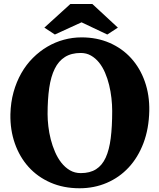

<svg xmlns="http://www.w3.org/2000/svg" viewBox="-20 -958 821 991"><path d="M209 -815.4 343.3 -937.5H456.5L588.4 -815.4L533.7 -779.8L400.9 -842.8L263.2 -779.8ZM33.7 -368.2Q35.2 -429.7 50 -482.9Q64.9 -536.1 90.1 -580.3Q115.2 -624.5 149.7 -658.9Q184.1 -693.4 224.4 -717Q264.6 -740.7 309.6 -752.9Q354.5 -765.1 400.9 -765.1Q480.5 -765.1 545.9 -736.6Q611.3 -708 657.2 -657.2Q703.1 -606.4 727.5 -537.1Q752 -467.8 750.5 -385.7Q748.5 -293.5 720.5 -219.5Q692.4 -145.5 644.3 -93.8Q596.2 -42 531.2 -14.2Q466.3 13.7 390.6 13.7Q307.6 13.7 240.7 -15.6Q173.8 -44.9 127.4 -96.4Q81.1 -147.9 56.6 -217.8Q32.2 -287.6 33.7 -368.2ZM397 -64.5Q444.3 -64.5 475.8 -84.5Q507.3 -104.5 525.6 -144.5Q543.9 -184.6 551.5 -244.6Q559.1 -304.7 559.1 -385.3Q559.1 -417 555.2 -451.7Q551.3 -486.3 543.2 -519.5Q535.2 -552.7 522.2 -582.8Q509.3 -612.8 491.2 -635.3Q473.1 -657.7 449.7 -671.1Q426.3 -684.6 396.5 -684.6Q348.1 -684.6 315.2 -663.8Q282.2 -643.1 262.5 -603Q242.7 -563 234.1 -504.2Q225.6 -445.3 225.6 -368.7Q225.6 -339.8 229.5 -306.2Q233.4 -272.5 241.9 -238.8Q250.5 -205.1 264.2 -173.6Q277.8 -142.1 296.9 -117.9Q315.9 -93.8 340.8 -79.1Q365.7 -64.5 397 -64.5Z"/></svg>

Font: Merriweather
Style: Heavy
Weight: 900
Version: Version 1.003